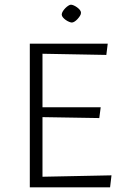

<svg xmlns="http://www.w3.org/2000/svg" viewBox="-20 -799 543 818"><path d="M107 -1V-613H439L433 -565L161 -570V-342H409L403 -296L161 -300V-46L455 -52L449 -1ZM243 -737Q243 -743 247.5 -750.5Q252 -758 258.5 -764.5Q265 -771 271.5 -775Q278 -779 282 -779Q287 -779 294 -776Q301 -773 308 -768Q315 -763 320 -757Q325 -751 325 -744Q325 -738 320.5 -731Q316 -724 310 -717.5Q304 -711 297.5 -707Q291 -703 286 -703Q282 -703 274.5 -706Q267 -709 260 -714Q253 -719 248 -725Q243 -731 243 -737Z"/></svg>

Font: Ancizar Sans Thin
Style: Regular
Weight: 100
Designer: Cesar Puertas, Viviana Monsalve, Julian Moncada, Julian Prieto, Jose Castro, Mariel Hernandez, Felipe Aragon, Sara Alarc
Version: Version 8.100